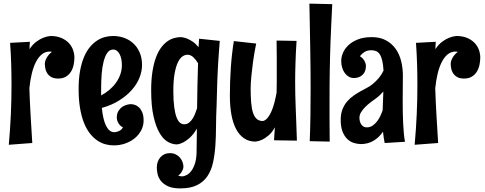

<svg xmlns="http://www.w3.org/2000/svg" viewBox="-20 -774 2690 1066"><path d="M159.2 20 28.8 29.8Q36.6 -57.6 40.3 -138.9Q43.9 -220.2 43.9 -301.8Q43.9 -359.4 42.2 -417.2Q40.5 -475.1 36.1 -536.1L146 -542Q145 -531.2 144.5 -521Q144 -510.7 144 -501Q161.1 -527.3 181.4 -542.2Q201.7 -557.1 219.2 -564Q239.3 -572.3 259.8 -574.2Q295.4 -574.2 320.8 -563.2Q346.2 -552.2 362.3 -534.9Q378.4 -517.6 385.7 -496.3Q393.1 -475.1 393.1 -455.1Q393.1 -434.6 388.7 -413.6Q384.3 -392.6 373.8 -375.7Q363.3 -358.9 345.9 -348.4Q328.6 -337.9 303.2 -337.9Q277.8 -337.9 263.2 -347.2Q248.5 -356.4 241 -369.4Q233.4 -382.3 231.2 -396.2Q229 -410.2 229 -419.9Q229 -426.8 231.4 -435.3Q233.9 -443.8 238.8 -452.6Q243.7 -461.4 251 -470Q258.3 -478.5 268.1 -485.8Q265.1 -486.8 262 -487.3Q258.8 -487.8 255.9 -487.8Q231.4 -487.8 212.4 -472.4Q193.4 -457 179.4 -429.7Q165.5 -402.3 156.5 -365.2Q147.5 -328.1 143.1 -284.2Q145.5 -208.5 149.9 -134.3Q154.3 -60.1 159.2 20Z M777.3 -105Q777.3 -76.2 764.2 -50.8Q751 -25.4 728.5 -6.8Q706.1 11.7 675.8 22.5Q645.5 33.2 611.3 33.2Q588.4 33.2 564.9 26.9Q541.5 20.5 520 5.9Q498.5 -8.8 479.5 -32.7Q460.4 -56.6 446.5 -91.3Q432.6 -126 424.6 -172.6Q416.5 -219.2 416.5 -279.8Q416.5 -336.9 424.6 -380.9Q432.6 -424.8 446.5 -457.5Q460.4 -490.2 479 -512.5Q497.6 -534.7 518.8 -548.6Q540 -562.5 562.7 -568.4Q585.4 -574.2 607.4 -574.2Q640.1 -574.2 669.4 -563.7Q698.7 -553.2 720.7 -532.7Q742.7 -512.2 755.6 -482.2Q768.6 -452.1 768.6 -413.1Q768.6 -377.9 754.2 -342Q739.7 -306.2 711.4 -274.2Q683.1 -242.2 641.4 -216.1Q599.6 -189.9 545.4 -174.8Q548.3 -144.5 554 -119.6Q559.6 -94.7 568.1 -77.1Q576.7 -59.6 588.1 -49.8Q599.6 -40 614.7 -40Q624.5 -40.5 633.3 -43.5Q641.1 -45.9 649.2 -51.3Q657.2 -56.6 662.6 -66.9Q649.9 -72.8 643.1 -82Q636.2 -91.3 632.8 -99.6Q628.9 -109.4 628.4 -120.1Q628.4 -143.6 637.7 -158.2Q647 -172.9 659.7 -181.2Q672.4 -189.5 685.5 -192.6Q698.7 -195.8 706.5 -195.8Q714.8 -195.8 726.8 -192.4Q738.8 -189 750 -179.2Q761.2 -169.4 769.3 -151.6Q777.3 -133.8 777.3 -105ZM656.7 -412.1Q656.7 -429.7 653.6 -445.6Q650.4 -461.4 644.3 -473.1Q638.2 -484.9 629.2 -491.9Q620.1 -499 608.4 -499Q588.4 -499 575.7 -480.7Q563 -462.4 555.2 -432.1Q547.4 -401.9 544.4 -362.3Q541.5 -322.8 541.5 -279.8V-244.1Q566.4 -257.3 587.6 -275.4Q608.9 -293.5 624.3 -315.2Q639.6 -336.9 648.2 -361.3Q656.7 -385.7 656.7 -412.1Z M1200.2 -546.9Q1197.8 -518.1 1195.6 -487.5Q1193.4 -457 1191.4 -426.5Q1189.5 -396 1188.2 -366.5Q1187 -336.9 1186 -310.5Q1183.6 -248 1182.6 -188Q1179.7 -130.4 1179.4 -74Q1179.2 -17.6 1175.8 33.4Q1172.4 84.5 1162.8 128.2Q1153.3 171.9 1131.8 203.9Q1110.4 235.8 1074 253.9Q1037.6 272 980.5 272Q937 272 911.4 259.5Q885.7 247.1 872.3 229.2Q858.9 211.4 854.7 191.4Q850.6 171.4 850.6 155.8Q850.6 139.2 855.7 124.8Q860.8 110.4 870.1 99.6Q879.4 88.9 892.8 82.5Q906.2 76.2 923.3 76.2Q941.4 76.2 955.3 83Q969.2 89.8 978.8 100.8Q988.3 111.8 993.4 125.5Q998.5 139.2 998.5 152.8Q997.6 160.6 994.6 168.9Q991.7 175.8 986.1 184.3Q980.5 192.9 969.2 201.2Q980.5 205.1 990.2 205.1Q1002.9 205.1 1017.1 197.5Q1031.2 189.9 1043 173.8Q1054.7 157.7 1062.5 133.3Q1070.3 108.9 1071.3 75.2L1073.2 -60.1Q1054.2 -27.8 1034.4 -10Q1014.6 7.8 998.5 16.1Q979.5 25.9 962.4 27.8Q937.5 27.8 912.1 13.7Q886.7 -0.5 866.2 -35.2Q845.7 -69.8 832.5 -127.7Q819.3 -185.5 819.3 -272.9Q819.3 -330.6 826.2 -374.8Q833 -418.9 844.7 -451.7Q856.4 -484.4 872.3 -506.6Q888.2 -528.8 906.5 -542.5Q924.8 -556.2 944.8 -562Q964.8 -567.9 984.4 -567.9Q999.5 -566.9 1015.6 -561Q1029.8 -555.7 1047.4 -544.4Q1064.9 -533.2 1082.5 -512.2L1085.4 -559.1ZM1079.6 -422.9Q1068.4 -441.9 1053.5 -456.1Q1038.6 -470.2 1020.5 -470.2Q1006.8 -470.2 992.9 -460.7Q979 -451.2 967.8 -428Q956.5 -404.8 949.5 -366.2Q942.4 -327.6 942.4 -269Q942.4 -214.8 947.3 -179.2Q952.1 -143.6 960.4 -122.3Q968.8 -101.1 979.5 -92.5Q990.2 -84 1002.4 -84Q1018.6 -84 1030.5 -93.8Q1042.5 -103.5 1050.8 -117.4Q1059.1 -131.3 1064.7 -146.5Q1070.3 -161.6 1074.2 -172.9Q1075.2 -236.8 1076.2 -298.8Q1077.1 -360.8 1079.6 -422.9Z M1501.5 4.9Q1502.4 -14.6 1503.7 -32.5Q1504.9 -50.3 1506.3 -66.9Q1489.7 -37.6 1470.9 -22Q1452.1 -6.3 1436 1.5Q1417 10.3 1398.4 12.2Q1362.3 12.2 1335.4 -5.9Q1308.6 -23.9 1291 -57.1Q1273.4 -90.3 1264.9 -137Q1256.3 -183.6 1256.3 -241.2Q1256.3 -321.8 1261.5 -397.5Q1266.6 -473.1 1278.3 -545.9L1402.3 -532.2Q1390.6 -474.1 1384.5 -428.5Q1378.4 -382.8 1375.5 -350.6Q1372.1 -313 1371.6 -285.2Q1371.6 -238.8 1374.5 -204.3Q1377.4 -169.9 1385 -147.2Q1392.6 -124.5 1405.8 -113.3Q1418.9 -102.1 1439.5 -102.1Q1453.6 -104.5 1467.3 -121.6Q1473.1 -128.9 1479.5 -140.4Q1485.8 -151.9 1492.2 -168.5Q1498.5 -185.1 1504.4 -207.5Q1510.3 -230 1515.6 -259.8Q1516.6 -288.6 1516.6 -317.1Q1516.6 -345.7 1516.6 -378.9Q1516.6 -414.1 1516.6 -455.6Q1516.6 -497.1 1515.6 -548.8L1626.5 -546.9Q1624 -509.8 1622.6 -478.3Q1621.1 -446.8 1620.4 -419.2Q1619.6 -391.6 1619.1 -367.2Q1618.7 -342.8 1618.7 -319.8Q1618.7 -284.7 1619.4 -251Q1620.1 -217.3 1621.6 -179.4Q1623 -141.6 1624.8 -96.4Q1626.5 -51.3 1628.4 6.8Z M1824.7 -751Q1821.8 -691.4 1819.3 -640.6Q1816.9 -589.8 1815.2 -544.9Q1813.5 -500 1812.5 -459.5Q1811.5 -418.9 1810.8 -379.4Q1810.1 -339.8 1809.8 -299.8Q1809.6 -259.8 1809.6 -215.8Q1809.6 -167 1809.6 -111.3Q1809.6 -55.7 1810.5 12.2L1699.7 9.8Q1702.6 -64 1703.6 -135.5Q1704.6 -207 1704.6 -282.2Q1704.6 -332.5 1704.1 -385.5Q1703.6 -438.5 1702.6 -496.3Q1701.7 -554.2 1700.4 -618.2Q1699.2 -682.1 1697.8 -753.9Z M2115.7 20Q2112.8 4.9 2110.4 -10.7Q2107.9 -26.4 2106.4 -43Q2084 -9.8 2052.7 8.1Q2021.5 25.9 1984.4 25.9Q1965.3 25.9 1945.3 19.8Q1925.3 13.7 1908.9 -1.5Q1892.6 -16.6 1882.1 -42.7Q1871.6 -68.8 1871.6 -108.9Q1871.6 -142.1 1881.3 -166.7Q1891.1 -191.4 1906.7 -210Q1922.4 -228.5 1941.9 -242.2Q1961.4 -255.9 1980.7 -266.6Q2000 -277.3 2017.6 -286.6Q2035.2 -295.9 2046.4 -305.2Q2067.9 -322.3 2083.7 -341.6Q2099.6 -360.8 2109.4 -381.8Q2107.4 -415.5 2102.3 -437.3Q2097.2 -459 2088.9 -471.9Q2080.6 -484.9 2068.6 -490Q2056.6 -495.1 2041.5 -495.1Q2019 -495.1 2003.7 -485.4Q1988.3 -475.6 1978.5 -461.9Q1990.7 -454.1 1997.3 -445.3Q2003.9 -436.5 2007.3 -428.2Q2011.2 -418.9 2011.7 -409.2Q2011.7 -376 1992.9 -358.4Q1974.1 -340.8 1944.8 -340.8Q1929.7 -340.8 1917 -347.9Q1904.3 -355 1894.8 -367.7Q1885.3 -380.4 1879.9 -397.9Q1874.5 -415.5 1874.5 -436Q1874.5 -456.5 1883.8 -479.5Q1893.1 -502.4 1913.6 -522.2Q1934.1 -542 1966.3 -554.9Q1998.5 -567.9 2044.4 -567.9Q2090.3 -567.9 2123 -550Q2155.8 -532.2 2176.8 -502.7Q2197.8 -473.1 2207.3 -434.6Q2216.8 -396 2216.8 -355Q2216.8 -324.2 2216.3 -288.1Q2215.8 -252 2215.8 -213.9Q2215.8 -182.1 2216.3 -150.4Q2216.8 -118.7 2218.3 -89.1Q2219.7 -59.6 2222.2 -33.4Q2224.6 -7.3 2228.5 13.2ZM2108.4 -266.1Q2091.3 -245.6 2071.8 -231Q2057.1 -220.7 2040.3 -208Q2023.4 -195.3 2009 -181.2Q1994.6 -167 1985.1 -151.6Q1975.6 -136.2 1975.6 -120.1Q1975.6 -98.1 1986.3 -82.5Q1997.1 -66.9 2016.6 -66.9Q2034.7 -66.9 2048.8 -76.7Q2063 -86.4 2074 -100.8Q2085 -115.2 2092.5 -131.8Q2100.1 -148.4 2104.5 -162.1Z M2412.6 20 2282.2 29.8Q2290 -57.6 2293.7 -138.9Q2297.4 -220.2 2297.4 -301.8Q2297.4 -359.4 2295.7 -417.2Q2293.9 -475.1 2289.6 -536.1L2399.4 -542Q2398.4 -531.2 2397.9 -521Q2397.5 -510.7 2397.5 -501Q2414.6 -527.3 2434.8 -542.2Q2455.1 -557.1 2472.7 -564Q2492.7 -572.3 2513.2 -574.2Q2548.8 -574.2 2574.2 -563.2Q2599.6 -552.2 2615.7 -534.9Q2631.8 -517.6 2639.2 -496.3Q2646.5 -475.1 2646.5 -455.1Q2646.5 -434.6 2642.1 -413.6Q2637.7 -392.6 2627.2 -375.7Q2616.7 -358.9 2599.4 -348.4Q2582 -337.9 2556.6 -337.9Q2531.2 -337.9 2516.6 -347.2Q2502 -356.4 2494.4 -369.4Q2486.8 -382.3 2484.6 -396.2Q2482.4 -410.2 2482.4 -419.9Q2482.4 -426.8 2484.9 -435.3Q2487.3 -443.8 2492.2 -452.6Q2497.1 -461.4 2504.4 -470Q2511.7 -478.5 2521.5 -485.8Q2518.6 -486.8 2515.4 -487.3Q2512.2 -487.8 2509.3 -487.8Q2484.9 -487.8 2465.8 -472.4Q2446.8 -457 2432.9 -429.7Q2418.9 -402.3 2409.9 -365.2Q2400.9 -328.1 2396.5 -284.2Q2398.9 -208.5 2403.3 -134.3Q2407.7 -60.1 2412.6 20Z"/></svg>

Font: Rum Raisin
Style: Regular
Weight: 400
Designer: Astigmatic (AOETI)
Foundry: Astigmatic (AOETI)
Version: Version 1.000